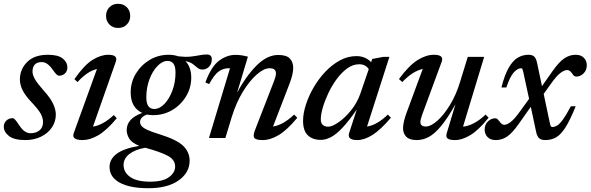

<svg xmlns="http://www.w3.org/2000/svg" viewBox="-21 -728 3116 1013"><path d="M46 -104.5Q52 -104.5 59 -96.5Q66 -88.5 81.5 -65.5Q97 -42.5 111.2 -33.8Q125.5 -25 140 -25Q168.5 -25 187.2 -40Q206 -55 206 -84Q206 -105 194.2 -127.2Q182.5 -149.5 147 -187Q111.5 -224.5 97.8 -252.8Q84 -281 84 -309Q84 -362.5 122.2 -400.8Q160.5 -439 231.5 -439Q286 -439 310.2 -419.2Q334.5 -399.5 334.5 -372Q334.5 -353 322 -340.8Q309.5 -328.5 290 -328.5Q285 -328.5 278 -334.5Q271 -340.5 257 -360.5Q229 -400.5 200 -400.5Q150.5 -400.5 150.5 -349.5Q150.5 -333 163.2 -310.5Q176 -288 210.5 -249Q245.5 -210.5 259.5 -180Q273.5 -149.5 273.5 -123.5Q273.5 -86 252.8 -55.5Q232 -25 195.5 -7Q159 11 113 11Q53.5 11 26.2 -10.5Q-1 -32 -1 -59.5Q-1 -78.5 12.2 -91.5Q25.5 -104.5 46 -104.5Z M538.5 -644Q538.5 -671.5 556.2 -689.8Q574 -708 602 -708Q630.5 -708 648.2 -689.8Q666 -671.5 666 -644Q666 -617 648.2 -598.8Q630.5 -580.5 602 -580.5Q574 -580.5 556.2 -598.8Q538.5 -617 538.5 -644ZM368 -25.5 490.5 -364Q439.5 -352 388 -295L371.5 -310.5Q424 -385.5 467.5 -412.2Q511 -439 550.5 -439Q603 -439 590 -402.5L469.5 -60Q521.5 -67.5 579.5 -121L595 -104Q541 -39.5 497.2 -14.2Q453.5 11 415 11Q354.5 11 368 -25.5Z M762.5 265Q663.5 265 610.2 235.5Q557 206 557 153Q557 112 594.2 83.8Q631.5 55.5 713.5 41.5Q674.5 25.5 661 3.5Q647.5 -18.5 647.5 -41.5Q647.5 -103 729.5 -132Q668.5 -160.5 668.5 -240Q668.5 -294.5 695.8 -339.5Q723 -384.5 768.5 -411.8Q814 -439 869 -439Q896.5 -439 919 -431Q956.5 -426.5 983 -429.2Q1009.5 -432 1030 -436.2Q1050.5 -440.5 1070 -440.5Q1096.5 -440.5 1096.5 -416Q1096.5 -391.5 1082 -376.2Q1067.5 -361 1047.5 -361Q1032 -361 1021.2 -370.2Q1010.5 -379.5 996.5 -390Q982.5 -400.5 957.5 -405.5Q988 -374 988 -319Q988 -265 960.8 -219.8Q933.5 -174.5 888 -147.5Q842.5 -120.5 787.5 -120.5Q770 -120.5 754.5 -123.5Q718 -110.5 718 -84Q718 -73.5 725.5 -63.8Q733 -54 754.8 -43.5Q776.5 -33 819.5 -20Q912.5 9 946 42Q979.5 75 979.5 120Q979.5 183 921.2 224Q863 265 762.5 265ZM792.5 -153Q821 -153 846.8 -180Q872.5 -207 888.8 -250.8Q905 -294.5 905 -345Q905 -377.5 894.2 -392Q883.5 -406.5 863.5 -406.5Q835.5 -406.5 809.5 -379.5Q783.5 -352.5 767.2 -308.8Q751 -265 751 -214.5Q751 -182 762 -167.5Q773 -153 792.5 -153ZM631 142.5Q631 181.5 666.2 206Q701.5 230.5 771 230.5Q838.5 230.5 870.8 206.5Q903 182.5 903 151Q903 115 865.2 94.5Q827.5 74 745.5 51.5H745Q691.5 61 661.2 84.8Q631 108.5 631 142.5Z M1082.5 -284.5 1062.5 -293Q1093.5 -377 1134.8 -407.8Q1176 -438.5 1221.5 -438.5Q1239 -438.5 1254.5 -436Q1270 -433.5 1287 -429L1230 -239.5Q1277 -326.5 1332.5 -382.2Q1388 -438 1447 -438Q1491 -438 1508.5 -419Q1526 -400 1526 -369.5Q1526 -337.5 1507 -287.5L1419.5 -60.5Q1472 -68 1531 -123.5L1547.5 -106.5Q1493 -41 1448.8 -15Q1404.5 11 1366 11Q1330 11 1321.2 0.2Q1312.5 -10.5 1324 -40.5L1424.5 -299.5Q1429.5 -312 1432.2 -322.5Q1435 -333 1435 -341.5Q1435 -353 1427.5 -360.5Q1420 -368 1401 -368Q1371.5 -368 1333.5 -334.8Q1295.5 -301.5 1260.2 -243.8Q1225 -186 1202 -111.5L1168 0H1081.5L1192.5 -368H1185Q1157.5 -368 1133.8 -351.5Q1110 -335 1082.5 -284.5Z M1821.5 -27.5 1861.5 -150.5Q1818 -87.5 1784.8 -52.8Q1751.5 -18 1724.2 -4Q1697 10 1671.5 10Q1629 10 1603.5 -13.8Q1578 -37.5 1578 -90.5Q1578 -129.5 1592.8 -175.5Q1607.5 -221.5 1633.8 -266.8Q1660 -312 1695.2 -349.2Q1730.5 -386.5 1772.2 -409.2Q1814 -432 1859 -432Q1907 -432 1937 -400L1943 -417L2001.5 -428H2033.5L1915.5 -60.5Q1967 -67.5 2025.5 -123.5L2041.5 -107Q1987 -43 1944.2 -16Q1901.5 11 1864 11Q1808.5 11 1821.5 -27.5ZM1671.5 -99Q1671.5 -78.5 1682.2 -69Q1693 -59.5 1710.5 -59.5Q1731.5 -59.5 1765.2 -82.8Q1799 -106 1831.8 -146.5Q1864.5 -187 1882 -239L1924.5 -363Q1918.5 -373.5 1905.8 -381.2Q1893 -389 1874.5 -389Q1841 -389 1811 -367.2Q1781 -345.5 1755.5 -310.8Q1730 -276 1711.2 -236.2Q1692.5 -196.5 1682 -160Q1671.5 -123.5 1671.5 -99Z M2335.5 -23.5 2382 -178Q2339.5 -102.5 2305.2 -61.8Q2271 -21 2240.5 -5Q2210 11 2178 11Q2140 11 2122.8 -6.2Q2105.5 -23.5 2105.5 -52Q2105.5 -84.5 2127 -141L2209.5 -364.5Q2155.5 -352 2101.5 -295L2084 -311Q2137 -383 2182 -411Q2227 -439 2268 -439Q2323 -439 2309.5 -402.5L2206.5 -123Q2197 -96 2197 -84.5Q2197 -60.5 2226 -60.5Q2252 -60.5 2286.2 -90.8Q2320.5 -121 2353.2 -174.5Q2386 -228 2407 -298L2447 -428H2533.5L2422 -60Q2447.5 -61.5 2478.8 -77.8Q2510 -94 2541 -123.5L2557 -107Q2504.5 -41.5 2460.8 -15.2Q2417 11 2381 11Q2351 11 2340.8 2.8Q2330.5 -5.5 2335.5 -23.5Z M3016.5 -167.5Q2987 -94.5 2962.5 -56Q2938 -17.5 2912.8 -3.2Q2887.5 11 2856 11Q2835.5 11 2824.5 2Q2813.5 -7 2808 -30.5L2779.5 -164.5L2715 -73Q2680.5 -24.5 2653.5 -6.8Q2626.5 11 2595 11Q2566 11 2551 -5.2Q2536 -21.5 2536 -44Q2536 -70.5 2553.2 -87.2Q2570.5 -104 2592 -104Q2599 -104 2604 -99.2Q2609 -94.5 2615.5 -86Q2626.5 -69.5 2639.5 -69.5Q2654 -69.5 2674.2 -85Q2694.5 -100.5 2726 -145L2770.5 -206.5L2739.5 -349.5Q2736.5 -362 2734.8 -365Q2733 -368 2728 -368Q2710 -368 2690 -346.2Q2670 -324.5 2650.5 -266.5H2624.5Q2641.5 -333.5 2663.2 -371Q2685 -408.5 2711 -423.8Q2737 -439 2767 -439Q2787 -439 2797.2 -429.8Q2807.5 -420.5 2812.5 -397L2838.5 -273.5L2895 -354Q2928.5 -401.5 2956.5 -420.2Q2984.5 -439 3016 -439Q3044.5 -439 3059.8 -422.8Q3075 -406.5 3075 -384Q3075 -357.5 3058 -340.8Q3041 -324 3019.5 -324Q3013 -324 3008.2 -327.5Q3003.5 -331 2997 -341Q2985 -358.5 2971.5 -358.5Q2956 -358.5 2935 -342.5Q2914 -326.5 2883.5 -283L2847.5 -232.5L2879 -83.5Q2882.5 -66 2885 -62Q2887.5 -58 2893.5 -58Q2906.5 -58 2919.5 -66.2Q2932.5 -74.5 2949.5 -98Q2966.5 -121.5 2991 -167.5Z"/></svg>

Font: Newsreader Text Medium
Style: Italic
Weight: 500
Italic angle: -17°
Designer: Hugues Gentile
Foundry: Production Type
Version: Version 1.001